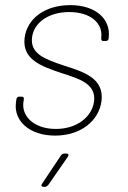

<svg xmlns="http://www.w3.org/2000/svg" viewBox="-20 -525 498 749"><path d="M195 4C294 4 366 -53 376 -131C387 -221 305 -245 227 -270C156 -294 97 -315 105 -379C112 -437 170 -478 250 -478C334 -478 382 -434 375 -378V-375C374 -369 378 -365 383 -365H393C399 -365 403 -369 404 -375V-378C413 -450 354 -505 254 -505C158 -505 86 -455 76 -377C66 -294 139 -267 217 -241C287 -218 355 -200 347 -130C339 -68 279 -22 198 -22C113 -22 65 -71 71 -124L73 -138C74 -144 71 -148 65 -148H55C49 -148 45 -144 44 -138L42 -123C34 -54 94 4 195 4ZM150 204H155C160 204 164 201 168 197L245 86C249 79 247 74 239 74H231C226 74 221 77 218 81L144 192C139 199 142 204 150 204Z"/></svg>

Font: Barlow Thin
Style: Italic
Weight: 250
Italic angle: -7°
Designer: Jeremy Tribby
Foundry: Tribby Type
Version: Version 1.422;hotconv 1.0.109;makeotfexe 2.5.65596